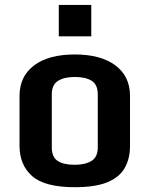

<svg xmlns="http://www.w3.org/2000/svg" viewBox="-20 -760 616 791"><path d="M288.1 11.2Q164.1 11.2 112.3 -34.7Q60.5 -80.6 60.5 -158.7V-365.2Q60.5 -445.3 120.4 -490.5Q180.2 -535.6 288.1 -535.6Q395.5 -535.6 455.6 -490.5Q515.6 -445.3 515.6 -365.2V-158.7Q515.6 -106.9 494.1 -68.6Q472.7 -30.3 423.1 -9.5Q373.5 11.2 288.1 11.2ZM288.1 -81.1Q330.6 -81.1 356.7 -96.9Q382.8 -112.8 382.8 -152.8V-371.1Q382.8 -411.1 357.9 -427Q333 -442.9 288.1 -442.9Q245.1 -442.9 219.2 -427Q193.4 -411.1 193.4 -371.1V-152.8Q193.4 -112.8 217.8 -96.9Q242.2 -81.1 288.1 -81.1ZM222.2 -739.7H356V-610.4H222.2Z"/></svg>

Font: Monda
Style: Bold
Weight: 700
Designer: Vernon Adams
Foundry: Vernon Adams
Version: Version 2.100; ttfautohint (v1.8.3)